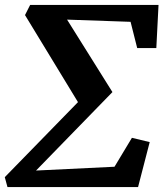

<svg xmlns="http://www.w3.org/2000/svg" viewBox="-26 -763 670 783"><path d="M76 -701.5 97 -743H620.5L611.5 -567H533.5L506.5 -674L247.5 -683L432.5 -387.5L121 -67.5L441 -83L512 -201L584.5 -183.5L537 0H4.5L-6.5 -40.5L292 -346.5Z"/></svg>

Font: Merriweather 20pt
Style: Bold Italic
Weight: 700
Italic angle: -7.8°
Version: Version 2.101